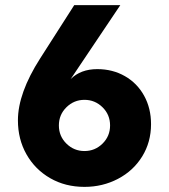

<svg xmlns="http://www.w3.org/2000/svg" viewBox="-20 -720 660 750"><path d="M50 -250Q50 -356 137 -492L270 -700H450L256 -411Q295 -450 360 -450Q420 -450 468 -422.5Q516 -395 543 -346Q570 -297 570 -235Q570 -165 535.5 -109Q501 -53 441 -21.5Q381 10 310 10Q235 10 176 -24Q117 -58 83.5 -117Q50 -176 50 -250ZM410 -230Q410 -272 380.5 -301Q351 -330 310 -330Q269 -330 239.5 -301Q210 -272 210 -230Q210 -188 239.5 -159Q269 -130 310 -130Q351 -130 380.5 -159Q410 -188 410 -230Z"/></svg>

Font: Goli Bold
Style: Regular
Weight: 700
Designer: jaikishan Patel
Foundry: MagicType
Version: Version 1.000